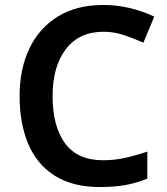

<svg xmlns="http://www.w3.org/2000/svg" viewBox="-20 -744 675 774"><path d="M397 -616Q299 -616 245.5 -546Q192 -476 192 -356Q192 -235 242 -166.5Q292 -98 396 -98Q441 -98 484 -107.5Q527 -117 574 -133V-24Q530 -6 485.5 2Q441 10 383 10Q273 10 201 -35.5Q129 -81 94 -163.5Q59 -246 59 -357Q59 -465 98 -547.5Q137 -630 212.5 -677Q288 -724 397 -724Q451 -724 503.5 -711.5Q556 -699 602 -677L558 -572Q520 -589 479.5 -602.5Q439 -616 397 -616Z"/></svg>

Font: Noto Sans Hanifi Rohingya SemiBold
Style: Regular
Weight: 600
Version: Version 2.101